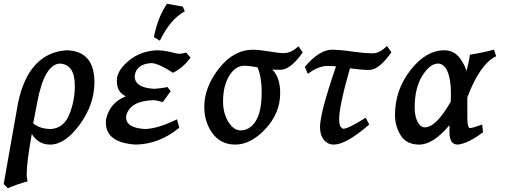

<svg xmlns="http://www.w3.org/2000/svg" viewBox="-49 -754 2736 1024"><path d="M223.1 -65.9Q291 -70.8 320.6 -143.3Q350.1 -215.8 350.1 -296.4Q350.1 -412.1 268.6 -415Q187 -407.7 149.9 -209.5L127.9 -95.7Q165.5 -65.9 223.1 -65.9ZM-6.8 250 -29.3 227.5 47.4 -206.1Q103.5 -470.2 303.7 -485.8Q454.6 -483.9 454.6 -314.9Q454.6 -197.3 376.5 -90.1Q298.3 17.1 218.3 17.1Q155.3 17.1 120.6 -39.6Q93.3 111.3 93.3 175.3Q93.3 195.8 98.1 213.4Q44.9 227.1 -6.8 250Z M674.3 17.1Q515.6 6.8 515.6 -100.1L516.6 -117.7Q536.1 -206.5 622.6 -240.7Q574.2 -261.2 574.2 -321.8L575.2 -338.9Q583.5 -386.7 642.1 -433.6Q700.7 -480.5 784.2 -485.8Q823.2 -485.8 860.6 -476.3Q897.9 -466.8 908.7 -466.8Q922.4 -467.8 943.8 -473.6L967.3 -446.8Q930.7 -395.5 874 -365.7Q794.4 -417.5 756.3 -417.5Q680.7 -412.1 669.9 -353.5L669.4 -347.7Q669.4 -285.2 774.9 -280.3Q819.8 -284.2 844.7 -289.6L861.3 -267.6L819.3 -209.5Q785.6 -219.7 767.6 -219.7Q647.9 -215.8 625 -141.1Q623.5 -134.8 623.5 -128.4Q623.5 -71.8 724.1 -65.9Q792.5 -67.4 895 -117.7L907.2 -72.8Q800.8 15.1 674.3 17.1ZM803.7 -537.1 771.5 -556.2Q793.9 -665.5 841.8 -733.9L925.8 -718.8L936.5 -693.8Q859.4 -651.9 803.7 -537.1Z M1234.4 -58.6Q1283.2 -58.6 1314.9 -108.4Q1346.7 -158.2 1346.7 -263.7Q1346.7 -340.8 1324.7 -395Q1281.2 -403.3 1253.9 -403.3Q1206.5 -403.3 1173.6 -349.9Q1140.6 -296.4 1140.6 -211.9Q1140.6 -150.4 1168.7 -104.5Q1196.8 -58.6 1234.4 -58.6ZM1205.6 17.1Q1128.4 17.1 1084.5 -42.7Q1040.5 -102.5 1040.5 -184.6Q1040.5 -288.6 1118.7 -388.7Q1196.8 -488.8 1300.8 -488.8Q1332 -488.8 1385.3 -479.7Q1438.5 -470.7 1466.3 -470.7Q1502.4 -470.7 1543 -507.3L1565.4 -474.1Q1500 -381.8 1446.8 -381.8Q1412.6 -381.8 1403.3 -383.3Q1445.3 -340.8 1445.3 -257.3Q1445.3 -150.9 1367.2 -66.9Q1289.1 17.1 1205.6 17.1Z M1731.4 17.1Q1698.7 17.1 1678.2 -8.3Q1657.7 -33.7 1657.7 -76.2Q1657.7 -151.9 1743.2 -400.4Q1723.6 -402.3 1699.2 -402.3Q1647.5 -402.3 1592.8 -359.9L1576.7 -397.5Q1654.3 -488.8 1721.2 -488.8Q1761.7 -488.8 1829.3 -479.2Q1897 -469.7 1939.5 -469.7Q1975.6 -469.7 2014.6 -508.8L2038.6 -475.1Q1972.2 -380.9 1919.9 -380.9Q1879.4 -380.9 1817.4 -389.6Q1759.8 -188 1759.8 -118.2Q1759.8 -89.4 1767.8 -78.4Q1775.9 -67.4 1781.7 -67.4Q1809.6 -67.4 1901.4 -126.5L1920.4 -89.8Q1796.4 17.1 1731.4 17.1Z M2217.3 -74.7Q2277.3 -75.7 2355 -211.9L2356 -253.4Q2356 -330.6 2337.6 -372.8Q2319.3 -415 2286.6 -415Q2242.7 -414.1 2202.6 -348.6Q2162.6 -283.2 2162.6 -181.2Q2162.6 -133.8 2178.2 -104.2Q2193.8 -74.7 2217.3 -74.7ZM2392.1 17.1Q2348.1 17.1 2348.1 -49.3V-86.4Q2261.2 17.1 2187 17.1Q2118.2 17.1 2087.9 -32.5Q2057.6 -82 2057.6 -140.1Q2057.6 -274.4 2140.4 -380.1Q2223.1 -485.8 2320.8 -485.8Q2374 -485.8 2405.3 -441.4Q2436.5 -397 2437.5 -373Q2451.7 -419.4 2457 -462.4Q2524.4 -472.7 2585.9 -489.3L2597.2 -454.1Q2511.2 -413.6 2443.4 -234.9V-128.4Q2443.4 -70.8 2458 -70.8Q2477.1 -72.8 2522.5 -89.8L2527.3 -48.8Q2447.3 11.7 2392.1 17.1Z"/></svg>

Font: Kelvinch
Style: Bold Italic
Weight: 700
Italic angle: -10°
Designer: Paul James Miller
Foundry: High-Logic / Made with FontCreator
Version: Version 3.30 September 23, 2016